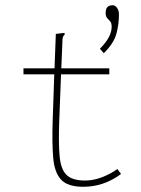

<svg xmlns="http://www.w3.org/2000/svg" viewBox="-20 -709 540 736"><path d="M299 7Q240 7 214.5 -20Q189 -47 184 -103.5Q179 -160 182 -248L188 -424H70V-447H189L194 -579L219 -582L227 -583L228 -576Q223 -573 221 -566.5Q219 -560 219 -543L215 -447H399V-424H214L207 -244Q204 -160 208.5 -110.5Q213 -61 234 -39.5Q255 -18 301 -17Q334 -16 368 -28.5Q402 -41 430 -61L444 -42Q410 -17 374 -5Q338 7 299 7ZM378 -505 363 -522Q388 -548 398 -568Q408 -588 408 -606Q408 -621 402.5 -627Q397 -633 391 -639.5Q385 -646 385 -660Q385 -689 412 -689Q421 -689 428.5 -679Q436 -669 436 -654Q436 -615 426 -579Q416 -543 378 -505Z"/></svg>

Font: Inconsolata ExtraLight
Style: Regular
Weight: 200
Monospace: yes
Designer: Raph Levien, Cyreal, Brenton Simpson
Foundry: Raph Levien, Cyreal, Google
Version: Version 3.001; ttfautohint (v1.8.2.53-6de2)